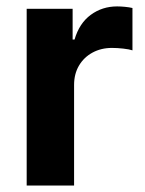

<svg xmlns="http://www.w3.org/2000/svg" viewBox="-20 -573 447 593"><path d="M62.4 0V-545.9H204.3V-450.8H210.2Q225 -501.3 260.4 -527.2Q295.8 -553.2 341.7 -553.2Q353.1 -553.2 366.1 -551.9Q379.2 -550.6 389.1 -548.3V-417.5Q379.4 -420.8 360.7 -422.9Q342.1 -425 325.8 -425Q292.3 -425 265.6 -410.5Q239 -396 223.9 -370.3Q208.8 -344.6 208.8 -310.7V0Z"/></svg>

Font: Adwaita Sans
Style: Regular
Weight: 400
Designer: Rasmus Andersson
Foundry: rsms
Version: Version 4.001;git-9221beed3